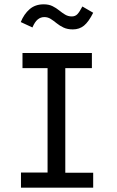

<svg xmlns="http://www.w3.org/2000/svg" viewBox="-20 -868 540 888"><path d="M77 0V-70H200V-553H84V-623H405V-553H282V-69H411V0ZM361 -838 411 -809Q390 -767 368.5 -749.5Q347 -732 317 -732Q292 -732 274 -740.5Q256 -749 242 -760.5Q228 -772 214.5 -780.5Q201 -789 185 -789Q168 -789 154.5 -778Q141 -767 130 -741L76 -766Q91 -803 117 -825.5Q143 -848 182 -848Q206 -848 223 -839.5Q240 -831 253.5 -820Q267 -809 281 -800.5Q295 -792 312 -792Q328 -792 338 -802.5Q348 -813 361 -838Z"/></svg>

Font: Inconsolata Medium
Style: Regular
Weight: 500
Monospace: yes
Designer: Raph Levien, Cyreal, Brenton Simpson
Foundry: Raph Levien, Cyreal, Google
Version: Version 3.001; ttfautohint (v1.8.2.53-6de2)